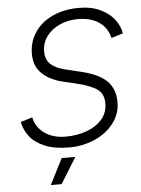

<svg xmlns="http://www.w3.org/2000/svg" viewBox="-60 -759 737 1006"><g transform="rotate(-5 308.5 -256.0)"><path d="M38 -143 100 -162Q109 -112 153.5 -79Q198 -46 266 -46Q325 -46 375.5 -64Q426 -82 457 -117Q488 -152 488 -202Q488 -253 453 -277Q418 -301 342 -319L274 -335Q208 -351 167.5 -389.5Q127 -428 127 -492Q127 -557 161 -607Q195 -657 255.5 -684.5Q316 -712 393 -712Q459 -712 506.5 -689Q554 -666 580 -631Q606 -596 611 -559L550 -540Q537 -595 493.5 -624.5Q450 -654 382 -654Q331 -654 287.5 -634.5Q244 -615 218 -580Q192 -545 192 -501Q192 -457 218 -433Q244 -409 294 -397L377 -377Q469 -355 510.5 -313.5Q552 -272 552 -202Q552 -142 515 -93Q478 -44 415.5 -16Q353 12 279 12Q203 12 151.5 -9.5Q100 -31 73 -66Q46 -101 38 -143ZM235 64H307L223 200H166Z"/></g></svg>

Font: Oak Sans Light Italic
Style: Regular
Weight: 400
Italic angle: -9.5°
Foundry: Erik Kennedy, Walven
Version: Version 1.000;Glyphs 3.1.2 (3151)